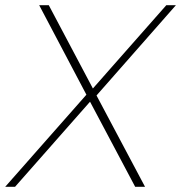

<svg xmlns="http://www.w3.org/2000/svg" viewBox="-51 -720 698 740"><path d="M321 -352 508 0H470L296 -328L7 0H-31L282 -355L100 -700H137L307 -379L590 -700H627Z"/></svg>

Font: KoHo ExtraLight
Style: Italic
Weight: 275
Italic angle: -10°
Version: Version 1.000; ttfautohint (v1.6)